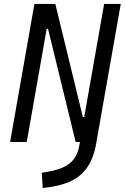

<svg xmlns="http://www.w3.org/2000/svg" viewBox="-20 -713 626 964"><path d="M359.9 0H381.3L377.9 18.6C364.3 97.2 316.4 133.8 213.4 150.4L189.9 154.3L194.3 231L211.4 229C367.2 210.4 439.5 146.5 463.9 2.9L464.8 -3.9L586.4 -693.4H502.9L402.8 -125H396L257.8 -693.4H152.8L30.8 0H114.3L214.4 -568.4H221.2Z"/></svg>

Font: Cascadia Code SemiLight
Style: Italic
Weight: 350
Italic angle: -10°
Monospace: yes
Designer: Aaron Bell
Foundry: Saja Typeworks
Version: Version 2404.023